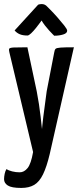

<svg xmlns="http://www.w3.org/2000/svg" viewBox="-26 -733 397 946"><path d="M79 193Q31 193 12.5 181Q-6 169 -6 150Q-6 138 -3 123.5Q0 109 6 100Q16 107 34 111.5Q52 116 71 116Q93 116 110 95Q127 74 137 16L20 -476Q17 -488 19.5 -493Q22 -498 42 -499Q62 -500 109 -500L155 -283Q161 -252 166 -219.5Q171 -187 174 -159Q177 -131 179 -114Q181 -97 181 -97Q181 -97 182.5 -114Q184 -131 187.5 -158.5Q191 -186 195.5 -219Q200 -252 204 -283L241 -474Q243 -487 247.5 -492Q252 -497 272 -498.5Q292 -500 338 -500L219 26Q204 89 186 126Q168 163 142.5 178Q117 193 79 193ZM241 -557Q241 -557 233.5 -564.5Q226 -572 215.5 -583.5Q205 -595 195 -608Q185 -621 179 -632Q179 -632 171 -621Q163 -610 151 -595Q139 -580 127.5 -569Q116 -558 109 -558Q86 -558 71 -564.5Q56 -571 46 -583L162 -710Q170 -713 180 -713Q187 -713 194 -710Q201 -707 207 -700Q207 -700 222 -685Q237 -670 256 -648.5Q275 -627 290 -608Q305 -589 305 -582Q305 -569 285 -563Q265 -557 241 -557Z"/></svg>

Font: Yanone Kaffeesatz Medium
Style: Regular
Weight: 500
Designer: Yanone (Cyrillic: Daniel Pouzeot, Huerta Tipografica, and Cyreal)
Foundry: Yanone
Version: Version 2.003